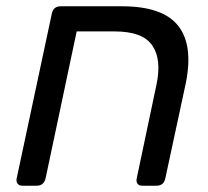

<svg xmlns="http://www.w3.org/2000/svg" viewBox="-20 -591 661 611"><path d="M51 0Q41 0 36 -6.5Q31 -13 33 -23L145 -548Q150 -571 173 -571H368Q498 -571 547 -509Q596 -447 571 -325L506 -23Q501 0 478 0H433Q422 0 417.5 -6.5Q413 -13 415 -23L478 -322Q495 -402 464.5 -446.5Q434 -491 345 -491H224L125 -23Q119 0 97 0Z"/></svg>

Font: Lubike
Style: Italic
Weight: 400
Italic angle: -12°
Foundry: Honoka55
Version: Version 1.000;July 22, 2022;FontCreator 14.0.0.2862 64-bit